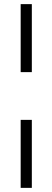

<svg xmlns="http://www.w3.org/2000/svg" viewBox="-20 -715 254 929"><path d="M134 194H80V-135H134ZM134 -366H80V-695H134Z"/></svg>

Font: Hind Colombo Light
Style: Regular
Weight: 300
Designer: Jyotish Sonowal, Aditi Pimprikar
Foundry: Indian Type Foundry
Version: Version 1.000;PS 1.0;hotconv 1.0.86;makeotf.lib2.5.63406; tt